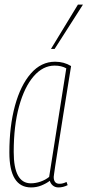

<svg xmlns="http://www.w3.org/2000/svg" viewBox="-20 -810 383 840"><path d="M236 10Q221 10 211 1.5Q201 -7 198 -19Q182 -7 161 1.5Q140 10 116 10Q21 10 21 -143Q21 -258 45.5 -347.5Q70 -437 115 -488.5Q160 -540 221 -540Q260 -540 291 -521Q270 -393 256.5 -306.5Q243 -220 234.5 -167Q226 -114 222 -86.5Q218 -59 216.5 -48.5Q215 -38 215 -36Q215 -6 240 -6Q248 -6 255.5 -8Q263 -10 271 -14L276 0Q256 10 236 10ZM195 -36 270 -511Q249 -523 219 -523Q168 -523 127.5 -476.5Q87 -430 63.5 -345Q40 -260 40 -145Q40 -8 115 -8Q136 -8 157.5 -15.5Q179 -23 195 -36ZM203 -596 321 -790H343L219 -596Z"/></svg>

Font: Georama Condensed Thin
Style: Italic
Weight: 100
Width: 3
Italic angle: -9°
Designer: Jean-Baptiste Levee
Foundry: Production Type
Version: Version 1.000